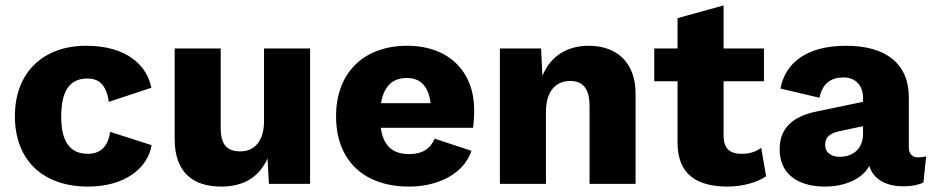

<svg xmlns="http://www.w3.org/2000/svg" viewBox="-20 -679 3446 709"><path d="M298 -510C142 -510 35 -414 35 -250C35 -86 140 10 305 10C439 10 525 -56 540 -143L387 -192C379 -140 353 -111 304 -111C244 -111 206 -149 206 -248C206 -346 239 -389 303 -389C350 -389 373 -361 382 -303L539 -355C523 -436 450 -510 298 -510Z M797 10C878 10 937 -24 968 -94L973 0H1125V-500H955V-232C955 -154 916 -120 868 -120C821 -120 795 -142 795 -206V-500H625V-166C625 -40 695 10 797 10Z M1491 10C1596 10 1692 -36 1721 -122L1585 -167C1570 -131 1541 -110 1491 -110C1433 -110 1396 -137 1386 -207H1727C1729 -223 1731 -248 1731 -273C1731 -411 1641 -510 1483 -510C1328 -510 1221 -415 1221 -250C1221 -85 1325 10 1491 10ZM1483 -391C1534 -391 1563 -358 1570 -298H1387C1398 -362 1430 -391 1483 -391Z M1826 0H1996V-265C1996 -348 2037 -380 2086 -380C2128 -380 2157 -357 2157 -288V0H2327V-333C2327 -449 2257 -510 2154 -510C2074 -510 2013 -472 1983 -399L1978 -500H1826Z M2801 -500H2652V-659L2482 -612V-500H2396V-379H2482V-150C2483 -34 2554 10 2668 10C2720 10 2776 -5 2809 -28L2791 -133C2771 -119 2750 -111 2718 -111C2676 -111 2652 -130 2652 -178V-379H2801Z M3167 -317V-303L2994 -267C2901 -248 2859 -200 2859 -128C2859 -38 2924 10 3027 10C3095 10 3162 -15 3190 -66C3206 -15 3254 9 3317 9C3347 9 3371 4 3390 -5L3400 -102C3392 -99 3382 -98 3371 -98C3348 -98 3336 -110 3336 -137V-320C3336 -444 3251 -510 3105 -510C2960 -510 2880 -448 2862 -352L3006 -318C3018 -374 3051 -393 3095 -393C3139 -393 3167 -364 3167 -317ZM3027 -144C3027 -174 3046 -188 3086 -196L3167 -213V-185C3167 -126 3126 -100 3081 -100C3051 -100 3027 -114 3027 -144Z"/></svg>

Font: Work Sans
Style: Bold
Weight: 700
Designer: Wei Huang
Foundry: Wei Huang
Version: Version 2.012